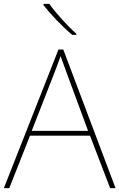

<svg xmlns="http://www.w3.org/2000/svg" viewBox="-20 -972 617 992"><path d="M235 -952H205V-945C240 -900 300 -836 353 -792H374V-798C329 -838 264 -909 235 -952ZM549 0H577L307 -716H282L0 0H28L135 -271H445ZM325 -594 435 -296H144L260 -593C270 -620 283 -652 293 -682C306 -645 317 -617 325 -594Z"/></svg>

Font: Noto Sans Malayalam Thin
Style: Regular
Weight: 100
Designer: Jelle Bosma - Monotype Design Team
Foundry: Monotype Imaging Inc.
Version: Version 2.104